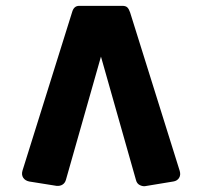

<svg xmlns="http://www.w3.org/2000/svg" viewBox="-20 -624 693 658"><path d="M252 -604H399Q411 -604 416.5 -598.5Q422 -593 426 -581L596 -38Q600 -24 593.5 -14Q587 -4 574 -2L477 14Q468 15 458.5 10Q449 5 446 -7L326 -430L206 -8Q203 3 194.5 8.5Q186 14 174 13L80 -2Q66 -5 59.5 -15Q53 -25 57 -39L227 -582Q230 -593 236 -598.5Q242 -604 252 -604Z"/></svg>

Font: Rubik ExtraBold
Style: Regular
Weight: 800
Designer: Hubert and Fischer
Foundry: Hubert and Fischer
Version: Version 2.300;gftools[0.9.30]